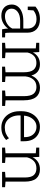

<svg xmlns="http://www.w3.org/2000/svg" viewBox="1050 -1628 589 2728"><g transform="rotate(90 1344.0 -264.5)"><path d="M205.1 10.3Q129.9 10.3 87.4 -29.8Q44.9 -69.8 44.9 -138.2Q44.9 -187 73.2 -224.1Q101.6 -260.7 153.6 -281.2Q205.6 -301.8 276.9 -301.8H386.2V-362.3Q386.2 -419.4 352.3 -454.3Q318.4 -489.3 250 -489.3Q211.4 -489.3 180.9 -476.8Q150.4 -464.4 127.9 -445.3L123 -364.7H74.7V-475.1Q108.9 -504.4 152.3 -521.2Q195.8 -538.1 251 -538.1Q344.2 -538.1 394.5 -491.2Q444.8 -444.3 444.8 -361.3V-106.4Q444.8 -90.8 445.8 -75.4Q446.8 -60.1 449.2 -44.9L512.2 -42.5V0H397Q391.1 -28.8 388.9 -46.4Q386.7 -64 386.2 -85.9Q357.4 -43.5 310.1 -16.6Q262.7 10.3 205.1 10.3ZM211.9 -41Q266.1 -41 314.7 -69.6Q363.3 -98.1 386.2 -145.5V-256.8H276.4Q195.3 -256.8 149.4 -221.9Q103.5 -187 103.5 -136.2Q103.5 -93.8 132.8 -67.4Q162.1 -41 211.9 -41Z M727.1 -48.8 806.6 -42.5V0H588.4V-42.5L668 -48.8V-479L588.4 -485.4V-528.3H720.2L725.1 -438Q749.5 -485.4 792.2 -511.7Q835 -538.1 894 -538.1Q1019 -538.1 1053.7 -416Q1076.2 -473.1 1120.8 -505.9Q1165.5 -538.6 1229 -538.6Q1313.5 -538.6 1359.6 -482.2Q1405.8 -425.8 1405.8 -308.1V-49.3L1485.4 -43V-0.5H1267.1V-43L1346.7 -49.3V-309.1Q1346.7 -407.2 1312.3 -447.8Q1277.8 -488.3 1216.8 -488.3Q1147.9 -488.3 1110.8 -444.6Q1073.7 -400.9 1066.4 -334V-48.8L1146 -42.5V0H927.7V-42.5L1007.3 -48.8V-309.1Q1007.3 -405.3 972.4 -446.5Q937.5 -487.8 876.5 -487.8Q812 -487.8 776.1 -453.6Q740.2 -419.4 727.1 -362.8Z M1790.5 10.3Q1723.1 10.3 1670.9 -22.9Q1619.1 -56.2 1589.8 -114.3Q1560.5 -172.4 1560.5 -248.5V-275.4Q1560.5 -351.6 1589.8 -410.6Q1619.1 -470.2 1669.2 -504.2Q1719.2 -538.1 1780.8 -538.1Q1846.2 -538.1 1892.1 -510.3Q1987.3 -452.6 1987.3 -313V-263.2H1621.1L1620.1 -241.7Q1620.6 -183.6 1642.1 -137.2Q1663.6 -91.3 1701.7 -64.9Q1739.7 -38.6 1790.5 -38.6Q1840.3 -38.6 1878.2 -54.4Q1916 -70.3 1944.8 -97.7L1969.7 -57.6Q1939 -28.3 1895.3 -9Q1851.6 10.3 1790.5 10.3ZM1624 -314.9 1625 -312H1928.7V-326.7Q1928.7 -373 1911.1 -410.2Q1893.1 -446.8 1860.1 -467.8Q1827.1 -488.8 1780.8 -488.8Q1738.3 -488.8 1705.1 -466.3Q1671.4 -443.8 1650.1 -404.3Q1628.9 -364.7 1624 -314.9Z M2216.3 -48.8 2295.9 -42.5V0H2078.1V-42.5L2157.7 -48.8V-479L2078.1 -485.4V-528.3H2209.5L2214.4 -433.6Q2239.7 -483.4 2282.7 -510.7Q2325.7 -538.1 2385.3 -538.1Q2471.2 -538.1 2516.1 -485.6Q2561 -433.1 2561 -321.3V-48.8L2640.6 -42.5V0H2422.9V-42.5L2502.4 -48.8V-320.8Q2502.4 -412.6 2468.8 -450.2Q2435.1 -487.8 2372.6 -487.8Q2307.1 -487.8 2269 -451.2Q2231 -414.6 2216.3 -355.5Z"/></g></svg>

Font: Suwannaphum Light
Style: Regular
Weight: 300
Designer: Danh Hong
Version: Version 8.002; ttfautohint (v1.8.3)